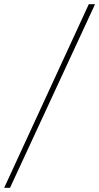

<svg xmlns="http://www.w3.org/2000/svg" viewBox="-99 -780 476 921"><path d="M-79 121 327 -760H357L-51 121Z"/></svg>

Font: Noto Serif Thin
Style: Italic
Weight: 100
Italic angle: -12°
Designer: Monotype Design Team
Foundry: Monotype Imaging Inc.
Version: Version 2.014; ttfautohint (v1.8.4.7-5d5b)